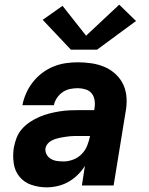

<svg xmlns="http://www.w3.org/2000/svg" viewBox="-20 -795 640 823"><path d="M180 8Q146 8 115 -2.5Q84 -13 64 -37Q44 -61 39 -94Q34 -127 39 -161Q43 -183 51 -204Q59 -225 74 -242Q89 -259 108.5 -272Q128 -285 149 -294Q170 -303 191.5 -308.5Q213 -314 234.5 -317.5Q256 -321 277 -322Q298 -323 319 -323H384L385 -331Q388 -348 385.5 -365Q383 -382 373 -394.5Q363 -407 346.5 -412Q330 -417 313 -417Q297 -417 280 -413.5Q263 -410 248.5 -400Q234 -390 224 -375Q214 -360 211 -344H76Q81 -370 92 -395Q103 -420 120.5 -442.5Q138 -465 160.5 -482Q183 -499 208.5 -509.5Q234 -520 260.5 -524Q287 -528 313 -528Q344 -528 373.5 -523.5Q403 -519 429.5 -507.5Q456 -496 477 -476Q498 -456 509.5 -430Q521 -404 522.5 -373.5Q524 -343 518 -313L467 0H331L344 -84Q331 -63 312.5 -45Q294 -27 272.5 -15Q251 -3 227 2.5Q203 8 180 8ZM253 -103Q273 -103 294 -111Q315 -119 330.5 -135Q346 -151 354 -171.5Q362 -192 366 -212H319Q310 -212 300 -212Q290 -212 280 -211Q270 -210 260 -208.5Q250 -207 239.5 -205Q229 -203 219.5 -200Q210 -197 200.5 -192Q191 -187 184 -178.5Q177 -170 175 -160Q173 -146 179.5 -133.5Q186 -121 198 -114Q210 -107 224 -105Q238 -103 253 -103ZM284 -582 163 -710 248 -770 349 -642 491 -775 563 -705 396 -582Z"/></svg>

Font: Iosevka SS04 Hv Ex Obl
Style: Regular
Weight: 900
Width: 7
Italic angle: -9°
Monospace: yes
Designer: Belleve Invis
Foundry: Belleve Invis
Version: Version 19.0.0; ttfautohint (v1.8.4)